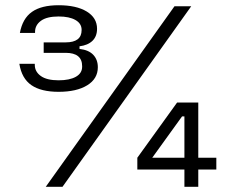

<svg xmlns="http://www.w3.org/2000/svg" viewBox="-20 -714 886 734"><path d="M204 -363Q137 -363 100 -388.5Q63 -414 54 -470H113V-466Q113 -440 136 -423.5Q159 -407 204 -407Q246 -407 270 -420.5Q294 -434 294 -459V-461Q294 -512 231 -512H147V-552H231Q292 -552 292 -599V-600Q292 -624 268.5 -637.5Q245 -651 204 -651Q159 -651 136.5 -634.5Q114 -618 114 -592V-588H56Q66 -643 102 -668.5Q138 -694 204 -694Q272 -694 311.5 -670Q351 -646 351 -604Q351 -575 333.5 -558Q316 -541 284 -537V-527Q319 -523 336.5 -504.5Q354 -486 354 -457Q354 -413 313.5 -388Q273 -363 204 -363ZM155 0 647 -690H711L219 0ZM505 -66V-111L657 -322H738V-111H807V-66H738V0H685V-66ZM562 -111H685V-269H676Z"/></svg>

Font: Mozilla Text ExtraLight
Style: Regular
Weight: 200
Designer: Studio DRAMA
Foundry: Studio DRAMA
Version: Version 1.000